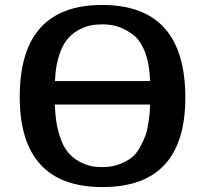

<svg xmlns="http://www.w3.org/2000/svg" viewBox="-20 -737 834 779"><path d="M60.1 -344.2Q60.1 -717.3 395 -716.8Q731.9 -716.8 731.9 -340.8Q731.9 22 396 22Q60.1 22 60.1 -344.2ZM202.1 -313Q204.1 -269 210 -234.6Q215.8 -200.2 230 -163.6Q244.1 -127 272.9 -101.6Q301.8 -76.2 342.8 -64.9Q362.8 -59.1 396 -59.1Q434.1 -59.1 465.1 -71Q496.1 -83 515.1 -98.4Q534.2 -113.8 549.1 -141.8Q564 -169.9 570.6 -188Q577.1 -206.1 582 -238.5Q586.9 -271 587.4 -280Q587.9 -289.1 588.9 -313ZM203.1 -408.2H588.9Q586.9 -478 567.9 -526.6Q548.8 -575.2 517.8 -597.7Q486.8 -620.1 458 -629.2Q429.2 -638.2 395 -638.2Q369.1 -638.2 346.2 -633.5Q323.2 -628.9 296.6 -614Q270 -599.1 251 -575Q231.9 -550.8 218.5 -508.1Q205.1 -465.3 203.1 -408.2Z"/></svg>

Font: CMU Sans Serif
Style: Bold
Weight: 700
Version: Version 0.7.0